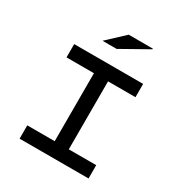

<svg xmlns="http://www.w3.org/2000/svg" viewBox="-177 -877 939 1001"><g transform="rotate(30 293.0 -377.0)"><path d="M85.9 -569.3H501V-489.3H335.9V-80.1H501V0H85.9V-80.1H251V-489.3H85.9ZM453.1 -750 290 -658.2H205.1L307.6 -753.9H453.1Z"/></g></svg>

Font: Thabit-Bold
Style: Bold
Weight: 700
Designer: Regenerated by Nadim Shaikli
Foundry: MAK Alagha
Version: 0.01